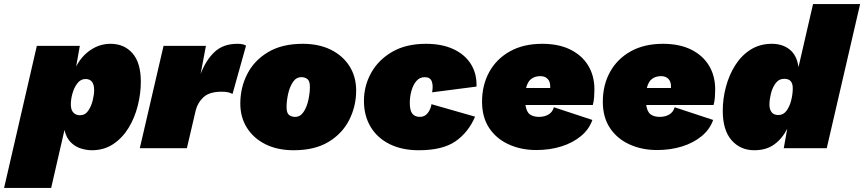

<svg xmlns="http://www.w3.org/2000/svg" viewBox="-84 -724 4222 938"><path d="M-64 194 96 -500H306L288 -399Q315 -451 359.5 -480.5Q404 -510 456 -510Q523 -510 563.5 -463.5Q604 -417 604 -325Q604 -267 589 -207.5Q574 -148 544 -99Q514 -50 469 -20Q424 10 365 10Q339 10 311.5 1.5Q284 -7 262 -28.5Q240 -50 231 -89L166 194ZM306 -161Q332 -161 347 -183Q362 -205 369 -234Q376 -263 376 -283Q376 -338 334 -338Q310 -338 294 -317Q278 -296 270 -267.5Q262 -239 262 -214Q262 -187 274.5 -174Q287 -161 306 -161Z M599 0 715 -500H922L896 -362Q921 -429 963.5 -469.5Q1006 -510 1076 -510Q1092 -510 1102 -507.5Q1112 -505 1118 -501L1052 -265Q1043 -270 1031 -273Q1019 -276 999 -276Q939 -276 910 -249Q881 -222 872 -184L829 0Z M1351 10Q1272 10 1213.5 -19Q1155 -48 1122.5 -99.5Q1090 -151 1090 -218Q1090 -296 1124 -362.5Q1158 -429 1226 -469.5Q1294 -510 1395 -510Q1474 -510 1532.5 -481Q1591 -452 1623.5 -400.5Q1656 -349 1656 -282Q1656 -205 1622 -138Q1588 -71 1520.5 -30.5Q1453 10 1351 10ZM1358 -153Q1383 -153 1399 -177Q1415 -201 1422.5 -235.5Q1430 -270 1430 -300Q1430 -328 1418 -337.5Q1406 -347 1388 -347Q1363 -347 1347 -323Q1331 -299 1323.5 -265Q1316 -231 1316 -200Q1316 -172 1328 -162.5Q1340 -153 1358 -153Z M1962 10Q1880 10 1819.5 -20Q1759 -50 1726.5 -104.5Q1694 -159 1694 -231Q1694 -305 1729.5 -368.5Q1765 -432 1832.5 -471Q1900 -510 1997 -510Q2075 -510 2131 -484Q2187 -458 2216.5 -411Q2246 -364 2244 -301L2027 -273Q2033 -305 2025.5 -326Q2018 -347 1991 -347Q1966 -347 1950 -328Q1934 -309 1926 -280Q1918 -251 1918 -222Q1918 -184 1930.5 -168.5Q1943 -153 1968 -153Q1991 -153 2005.5 -171.5Q2020 -190 2024 -215L2237 -154Q2204 -77 2141 -33.5Q2078 10 1962 10Z M2536 9Q2462 9 2401.5 -18.5Q2341 -46 2306 -98.5Q2271 -151 2271 -227Q2271 -308 2306 -372Q2341 -436 2407 -473Q2473 -510 2565 -510Q2646 -510 2703 -481.5Q2760 -453 2790 -403Q2820 -353 2820 -287Q2820 -270 2818.5 -249Q2817 -228 2812 -211H2483Q2488 -177 2505 -165Q2522 -153 2549 -153Q2576 -153 2595.5 -164.5Q2615 -176 2622 -200L2810 -138Q2794 -92 2754 -59Q2714 -26 2658 -8.5Q2602 9 2536 9ZM2556 -352Q2530 -352 2512 -339Q2494 -326 2486 -294H2604Q2604 -298 2604 -303Q2604 -326 2591 -339Q2578 -352 2556 -352Z M3126 9Q3052 9 2991.5 -18.5Q2931 -46 2896 -98.5Q2861 -151 2861 -227Q2861 -308 2896 -372Q2931 -436 2997 -473Q3063 -510 3155 -510Q3236 -510 3293 -481.5Q3350 -453 3380 -403Q3410 -353 3410 -287Q3410 -270 3408.5 -249Q3407 -228 3402 -211H3073Q3078 -177 3095 -165Q3112 -153 3139 -153Q3166 -153 3185.5 -164.5Q3205 -176 3212 -200L3400 -138Q3384 -92 3344 -59Q3304 -26 3248 -8.5Q3192 9 3126 9ZM3146 -352Q3120 -352 3102 -339Q3084 -326 3076 -294H3194Q3194 -298 3194 -303Q3194 -326 3181 -339Q3168 -352 3146 -352Z M3601 10Q3533 10 3490 -39Q3447 -88 3447 -183Q3447 -242 3462.5 -300Q3478 -358 3508 -405.5Q3538 -453 3583 -481.5Q3628 -510 3687 -510Q3739 -510 3774 -482Q3809 -454 3817 -396L3888 -704H4118L3955 0H3745L3762 -95Q3737 -46 3698 -18Q3659 10 3601 10ZM3719 -162Q3743 -162 3758.5 -183Q3774 -204 3781.5 -234.5Q3789 -265 3789 -293Q3789 -339 3748 -339Q3721 -339 3705 -317Q3689 -295 3682 -265.5Q3675 -236 3675 -213Q3675 -190 3685.5 -176Q3696 -162 3719 -162Z"/></svg>

Font: Prodigy Sans Black
Style: Italic
Weight: 900
Italic angle: -13°
Designer: Wei Huang
Foundry: Wei Huang
Version: Version 1.003; ttfautohint (v1.8.3)